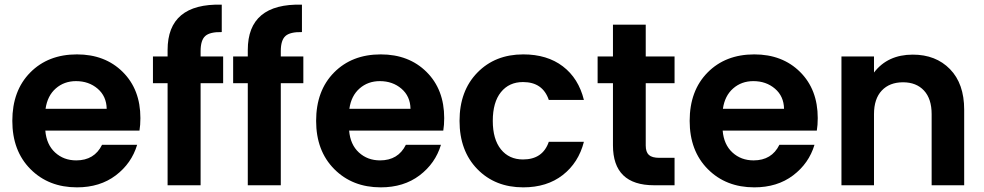

<svg xmlns="http://www.w3.org/2000/svg" viewBox="-20 -797 4232 826"><path d="M307 -448Q256 -448 220 -416.5Q184 -385 176 -329H439Q438 -383 400 -415.5Q362 -448 307 -448ZM570 -174Q546 -94 478 -42.5Q410 9 311 9Q189 9 111 -69.5Q33 -148 33 -277Q33 -407 110 -485Q187 -563 311 -563Q432 -563 508 -487.5Q584 -412 584 -289Q584 -259 580 -235H175Q180 -175 217 -141Q254 -107 308 -107Q386 -107 419 -174Z M701 0V-439H638V-554H701V-582Q701 -783 934 -777V-659Q883 -660 863 -642Q843 -624 843 -577V-554H940V-439H843V0Z M1046 0V-439H983V-554H1046V-582Q1046 -783 1279 -777V-659Q1228 -660 1208 -642Q1188 -624 1188 -577V-554H1285V-439H1188V0Z M1614 -448Q1563 -448 1527 -416.5Q1491 -385 1483 -329H1746Q1745 -383 1707 -415.5Q1669 -448 1614 -448ZM1877 -174Q1853 -94 1785 -42.5Q1717 9 1618 9Q1496 9 1418 -69.5Q1340 -148 1340 -277Q1340 -407 1417 -485Q1494 -563 1618 -563Q1739 -563 1815 -487.5Q1891 -412 1891 -289Q1891 -259 1887 -235H1482Q1487 -175 1524 -141Q1561 -107 1615 -107Q1693 -107 1726 -174Z M2231 -563Q2334 -563 2401.5 -511.5Q2469 -460 2492 -367H2341Q2315 -444 2230 -444Q2170 -444 2135 -400.5Q2100 -357 2100 -277Q2100 -198 2135 -154.5Q2170 -111 2230 -111Q2315 -111 2341 -187H2492Q2469 -97 2401 -44Q2333 9 2231 9Q2110 9 2033.5 -69.5Q1957 -148 1957 -277Q1957 -406 2033.5 -484.5Q2110 -563 2231 -563Z M2617 -172V-439H2551V-554H2617V-691H2758V-554H2882V-439H2758V-171Q2758 -143 2771.5 -130.5Q2785 -118 2817 -118H2882V0H2794Q2617 0 2617 -172Z M3221 -448Q3170 -448 3134 -416.5Q3098 -385 3090 -329H3353Q3352 -383 3314 -415.5Q3276 -448 3221 -448ZM3484 -174Q3460 -94 3392 -42.5Q3324 9 3225 9Q3103 9 3025 -69.5Q2947 -148 2947 -277Q2947 -407 3024 -485Q3101 -563 3225 -563Q3346 -563 3422 -487.5Q3498 -412 3498 -289Q3498 -259 3494 -235H3089Q3094 -175 3131 -141Q3168 -107 3222 -107Q3300 -107 3333 -174Z M3988 0V-306Q3988 -372 3955 -407.5Q3922 -443 3865 -443Q3807 -443 3773.5 -407.5Q3740 -372 3740 -306V0H3600V-554H3740V-485Q3799 -562 3907 -562Q4006 -562 4067 -499.5Q4128 -437 4128 -325V0Z"/></svg>

Font: SVN-Poppins SemiBold
Style: Regular
Weight: 600
Designer: Ninad Kale (Devanagari), Jonny Pinhorn (Latin)
Foundry: Indian Type Foundry
Version: Version 3.002 2017